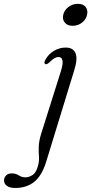

<svg xmlns="http://www.w3.org/2000/svg" viewBox="-136 -704 463 975"><path d="M232.5 -573Q207 -573 193.8 -588.5Q180.5 -604 184.5 -625.5Q188.5 -650 209.8 -667.2Q231 -684.5 259.5 -684.5Q286 -684.5 298.5 -669.2Q311 -654 306.5 -631.5Q303 -607.5 282 -590.2Q261 -573 232.5 -573ZM242 -350.5 98.5 117.5Q77 187.5 38.2 219Q-0.5 250.5 -58.5 250.5Q-86.5 250.5 -101 239.8Q-115.5 229 -115.5 212Q-115.5 197.5 -105.2 187Q-95 176.5 -76 176.5Q-55.5 176.5 -40.8 186.5Q-26 196.5 -5.5 196.5Q12 196.5 31 183.5Q50 170.5 59 129.5Q63.5 111 61.8 89.5Q60 68 60.8 40.8Q61.5 13.5 72.5 -23L172.5 -340Q185.5 -382 181 -398.2Q176.5 -414.5 161 -414.5Q151.5 -414.5 140.8 -408.5Q130 -402.5 115 -387.5Q101.5 -375 94 -378.5Q85 -383 94.5 -400.5Q110 -429 138 -445.8Q166 -462.5 197.5 -462.5Q234 -462.5 246.8 -435.5Q259.5 -408.5 242 -350.5Z"/></svg>

Font: Fraunces 9pt Light
Style: Italic
Weight: 300
Italic angle: -16°
Version: Version 1.000;[0bf87f6ff]